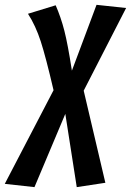

<svg xmlns="http://www.w3.org/2000/svg" viewBox="-96 -561 543 796"><path d="M426.8 -527.8 251 -185.1 340.8 196.8 222.2 214.8 174.8 -88.9 46.9 214.8 -76.2 201.2 126 -187Q94.2 -323.7 73 -389.2Q51.8 -454.6 20 -503.9L134.8 -539.1Q156.7 -488.8 170.9 -433.3Q185.1 -377.9 202.1 -268.1L304.2 -541Z"/></svg>

Font: Fira Sans Compressed Medium
Style: Italic
Weight: 500
Width: 3
Italic angle: -8°
Designer: Carrois Corporate & Edenspiekermann AG
Foundry: Carrois Corporate GbR & Edenspiekermann AG
Version: Version 4.203;PS 004.203;hotconv 1.0.88;makeotf.lib2.5.64775